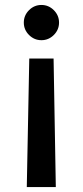

<svg xmlns="http://www.w3.org/2000/svg" viewBox="-20 -570 334 774"><path d="M98 -334H196L205 184H88ZM197 -529Q218 -508 218 -479Q218 -450 197 -429Q176 -408 147 -408Q118 -408 97 -429Q76 -450 76 -479Q76 -508 97 -529Q118 -550 147 -550Q176 -550 197 -529Z"/></svg>

Font: Sinter Medium
Style: Regular
Weight: 500
Foundry: Adobe & rsms
Version: Version 1.000